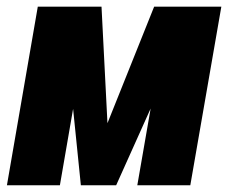

<svg xmlns="http://www.w3.org/2000/svg" viewBox="-20 -548 692 568"><path d="M297.9 -183.6 436 -528.3H561L323.7 0H219.2L165.5 -528.3H280.3ZM248.5 -528.3 157.2 0H0.5L91.8 -528.3ZM386.2 0 478 -528.3H634.8L543 0Z"/></svg>

Font: Roboto Condensed Black
Style: Italic
Weight: 900
Italic angle: -12°
Designer: Christian Robertson
Foundry: Google
Version: Version 3.008; 2023